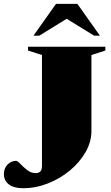

<svg xmlns="http://www.w3.org/2000/svg" viewBox="-24 -955 572 986"><path d="M445.5 -282.5Q445.5 -226.5 415.5 -174Q385.5 -121.5 335 -79.5Q284.5 -37.5 222 -13Q159.5 11.5 94.5 11.5Q45.5 11.5 20.8 -8.5Q-4 -28.5 -4 -60.5Q-4 -91 14.8 -110Q33.5 -129 58 -129Q66 -129 80.8 -113.2Q95.5 -97.5 115.5 -81.8Q135.5 -66 158.5 -66Q173.5 -66 182.5 -73.8Q191.5 -81.5 191.5 -103V-672.5L120 -695.5V-715H517V-695.5L445.5 -672.5ZM459 -772 318.5 -858.5 178 -772H148L263.5 -935H373.5L489 -772Z"/></svg>

Font: Newsreader Display ExtraBold
Style: Regular
Weight: 800
Designer: Hugues Gentile
Foundry: Production Type
Version: Version 1.001